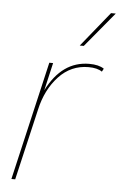

<svg xmlns="http://www.w3.org/2000/svg" viewBox="-53 -768 507 806"><g transform="rotate(5 201.0 -365.0)"><path d="M402 -730 280 -583H263L382 -730ZM131 -383Q195 -510 310 -510Q350 -510 372 -495L365 -482Q345 -496 308 -496Q234 -496 182.5 -440.5Q131 -385 112 -300L42 0H26L142 -500H158Z"/></g></svg>

Font: Elaine Sans Thin
Style: Italic
Weight: 250
Italic angle: -13°
Designer: Wei Huang
Foundry: Wei Huang
Version: Version 2.001;December 24, 2019;FontCreator 12.0.0.2547 64-b